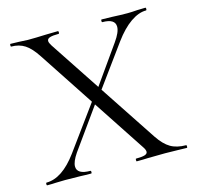

<svg xmlns="http://www.w3.org/2000/svg" viewBox="-94 -723 841 821"><g transform="rotate(-15 326.0 -312.5)"><path d="M413 -12Q440 -12 452 -16Q464 -20 464 -29Q464 -38 455 -51L133 -540Q107 -580 81.5 -596.5Q56 -613 21 -613Q19 -613 19 -619Q19 -625 21 -625L59 -624Q85 -622 97 -622Q131 -622 179 -624L231 -625Q234 -625 234 -619Q234 -613 231 -613Q205 -613 192.5 -609Q180 -605 180 -595Q180 -587 189 -573L513 -83Q539 -44 566.5 -28Q594 -12 635 -12Q637 -12 637 -6Q637 0 635 0Q609 0 594 -1L539 -2L462 -1Q444 0 413 0Q411 0 411 -6Q411 -12 413 -12ZM17 -12Q86 -12 153 -103L304 -310L316 -299L175 -102Q152 -68 152 -47Q152 -12 211 -12Q214 -12 214 -6Q214 0 211 0Q181 0 165 -1L96 -2L54 -1Q43 0 17 0Q14 0 14 -6Q14 -12 17 -12ZM319 -325 454 -516Q481 -554 481 -578Q481 -613 425 -613Q422 -613 422 -619Q422 -625 425 -625L470 -624Q508 -622 539 -622Q557 -622 581 -624L618 -625Q621 -625 621 -619Q621 -613 618 -613Q585 -613 549 -588Q513 -563 477 -514L332 -315Z"/></g></svg>

Font: Cormorant SC
Style: Regular
Weight: 400
Designer: Christian Thalmann (Catharsis Fonts)
Foundry: Catharsis Fonts
Version: Version 4.000